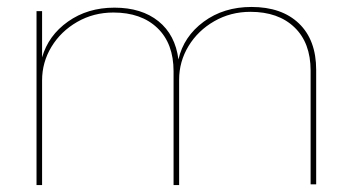

<svg xmlns="http://www.w3.org/2000/svg" viewBox="-20 -532 1008 552"><path d="M889 -331V-2H873V-329Q873 -409 826.5 -453.5Q780 -498 700 -498Q643 -498 596 -471Q549 -444 522 -399.5Q495 -355 495 -303V0H479V-327Q479 -407 432.5 -451.5Q386 -496 306 -496Q249 -496 202 -469Q155 -442 128 -397.5Q101 -353 101 -301V0H85V-500H101V-367Q119 -430 175.5 -470Q232 -510 309 -510Q387 -510 435.5 -471Q484 -432 493 -361Q508 -427 565.5 -469.5Q623 -512 703 -512Q790 -512 839.5 -464.5Q889 -417 889 -331Z"/></svg>

Font: Work Sans Thin
Style: Regular
Weight: 260
Designer: Wei Huang
Foundry: Wei Huang
Version: Version 1.500